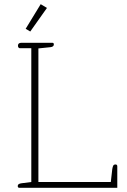

<svg xmlns="http://www.w3.org/2000/svg" viewBox="-20 -900 608 920"><path d="M103 -762 175 -880 205 -862 125 -749ZM65 -9Q65 -20 84 -22L130 -28V-669H75Q71 -669 68.5 -672.5Q66 -676 66 -681Q66 -695 83 -695H231Q238 -695 238 -687Q238 -676 222 -674L164 -668V-28H511L518 -90Q520 -102 523 -107Q526 -112 533 -112Q542 -112 542 -103V0H73Q65 0 65 -9Z"/></svg>

Font: Maitree ExtraLight
Style: Regular
Weight: 250
Designer: CadsonDemak Team
Foundry: CadsonDemak
Version: Version 1.002